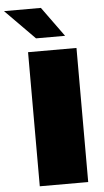

<svg xmlns="http://www.w3.org/2000/svg" viewBox="-111 -989 554 1027"><g transform="rotate(-5 166.0 -475.0)"><path d="M320 -720V0H60V-720ZM109 -790 -49 -950H149L265 -790Z"/></g></svg>

Font: Metropolitano Black
Style: Regular
Weight: 900
Designer: Fonts by Alex Slobzheninov & Chris M. Simpson / Changes by Cristiano Sobral
Foundry: Fonts by Alex Slobzheninov & Chris M. Simpson / Changes by Cristiano Sobral
Version: Version 1.00;August 30, 2020;FontCreator 13.0.0.2681 64-bit